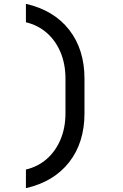

<svg xmlns="http://www.w3.org/2000/svg" viewBox="-20 -860 640 1000"><path d="M115 120V23Q178 8 224 -32.5Q270 -73 295.5 -134Q321 -195 321 -270V-450Q321 -526 295.5 -587Q270 -648 224 -688.5Q178 -729 115 -744V-840Q260 -807 340 -705Q420 -603 420 -450V-270Q420 -117 340 -15Q260 87 115 120Z"/></svg>

Font: Pitagon Sans Mono Medium
Style: Regular
Weight: 500
Monospace: yes
Designer: Travis Tran
Foundry: Pitagon
Version: Version 1.001; ttfautohint (v1.8.4.7-5d5b);gftools[0.9.26]